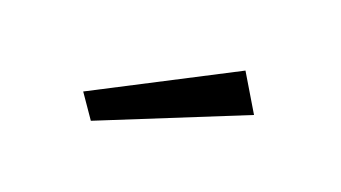

<svg xmlns="http://www.w3.org/2000/svg" viewBox="-35 -879 570 321"><g transform="rotate(15 250.0 -718.0)"><path d="M393 -724 132 -644 107 -688 360 -792Z"/></g></svg>

Font: Kaisei Decol
Style: Bold
Weight: 700
Designer: Font-Kai, 金井和夫
Foundry: KAZUO KANAI
Version: Version 5.003